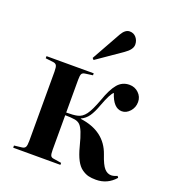

<svg xmlns="http://www.w3.org/2000/svg" viewBox="-144 -898 912 1017"><g transform="rotate(20 312.5 -390.0)"><path d="M284.2 -582 275.9 -590.8 368.2 -755.9Q387.7 -790 413.1 -790Q436 -790 450 -773.2Q463.9 -756.3 463.9 -733.9Q463.9 -706.1 424.8 -679.2ZM512.2 9.8Q487.3 9.8 469.5 5.4Q451.7 1 432.4 -12.5Q413.1 -25.9 398.2 -54Q383.3 -82 372.1 -126Q359.4 -175.8 349.1 -201.2Q338.9 -226.6 327.9 -237.5Q316.9 -248.5 298.8 -252Q274.9 -255.9 243.2 -255.9V-61Q243.2 -36.6 247.6 -28.1Q252 -19.5 266.1 -18.1L309.1 -11.2V0H43V-12.2L85 -17.1Q100.1 -18.6 105.5 -27.8Q110.8 -37.1 110.8 -63V-453.1Q110.8 -479 105.5 -488.3Q100.1 -497.6 85 -499L43 -503.9V-516.1H309.1V-504.9L266.1 -499Q252 -497.1 247.6 -488.3Q243.2 -479.5 243.2 -455.1V-271Q284.2 -271 305.2 -275.9Q331.5 -281.2 350.8 -307.4Q370.1 -333.5 393.1 -396Q416 -461.9 442.1 -492.9Q468.3 -523.9 508.8 -523.9Q539.1 -523.9 560.5 -503.4Q582 -482.9 582 -453.1Q582 -422.4 562 -400.1Q542 -377.9 517.1 -377.9Q469.2 -377.9 444.8 -455.1Q427.2 -440.9 400.9 -370.1Q385.3 -326.7 368.7 -303Q352.1 -279.3 327.1 -268.1V-266.1Q466.8 -247.6 506.8 -130.9Q524.9 -77.1 541.7 -58.6Q558.6 -40 580.1 -40Q594.2 -40 613.8 -48.8L620.1 -40Q576.7 9.8 512.2 9.8Z"/></g></svg>

Font: Display Semibold
Style: Regular
Weight: 600
Designer: Latin by Veronika Burian and Jose Scaglione. Greek by Irene Vlachou. Cyrillic by Vera Evstafieva.
Foundry: TypeTogether
Version: Version 3.002